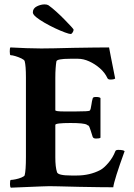

<svg xmlns="http://www.w3.org/2000/svg" viewBox="-20 -869 624 893"><path d="M30.3 3.9Q26.4 0 26.4 -12.7Q26.4 -32.2 30.3 -32.2Q38.1 -32.2 52.7 -35.2Q67.4 -38.1 80.1 -43.5Q92.8 -48.8 94.7 -53.7Q100.6 -76.2 100.6 -139.6V-508.8Q100.6 -563.5 94.7 -585Q92.8 -590.8 79.6 -597.2Q66.4 -603.5 51.8 -607.9Q37.1 -612.3 29.3 -612.3Q25.4 -612.3 25.4 -629.9Q25.4 -645.5 28.3 -648.4Q67.4 -646.5 103 -645Q138.7 -643.6 171.9 -643.6Q214.8 -643.6 323.2 -646.5Q377.9 -647.5 418.9 -647.9Q460 -648.4 487.3 -648.4Q488.3 -643.6 495.1 -607.4Q502 -571.3 515.6 -503.9Q510.7 -499 493.2 -499Q482.4 -499 479.5 -505.9Q467.8 -531.2 444.8 -551.3Q421.9 -571.3 395 -583.5Q368.2 -595.7 342.8 -595.7H305.7Q243.2 -595.7 242.2 -583Q240.2 -571.3 238.8 -552.2Q237.3 -533.2 237.3 -506.8V-356.4Q237.3 -350.6 279.3 -350.6H331.1Q392.6 -350.6 397.5 -354.5Q402.3 -359.4 405.3 -382.8Q407.2 -398.4 411.1 -411.1Q412.1 -418 425.8 -418Q442.4 -418 447.3 -413.1V-228.5Q443.4 -224.6 426.8 -224.6Q414.1 -224.6 411.1 -232.4Q399.4 -270.5 395.5 -279.3Q391.6 -286.1 390.1 -285.6Q388.7 -285.2 383.8 -289.1Q370.1 -296.9 307.6 -296.9Q237.3 -296.9 237.3 -288.1V-137.7Q237.3 -91.8 245.1 -68.4Q249 -52.7 311.5 -52.7H336.9Q397.5 -52.7 446.3 -78.1Q462.9 -86.9 483.9 -111.3Q504.9 -135.7 516.6 -166Q518.6 -171.9 530.3 -171.9Q553.7 -171.9 559.6 -166Q510.7 -31.2 506.8 2Q482.4 2 442.9 1.5Q403.3 1 348.6 0Q294.9 -1 251 -2.4Q207 -3.9 172.9 -2ZM308.6 -710.9Q301.8 -710.9 281.7 -718.3Q261.7 -725.6 236.8 -737.3Q211.9 -749 188 -762.7Q164.1 -776.4 148.4 -789.1Q132.8 -801.8 132.8 -811.5Q132.8 -830.1 151.4 -839.4Q169.9 -848.6 187.5 -848.6Q198.2 -848.6 205.1 -844.7Q221.7 -833 241.7 -814.9Q261.7 -796.9 279.8 -778.3Q297.9 -759.8 310.1 -746.6Q322.3 -733.4 322.3 -730.5Q322.3 -725.6 317.9 -718.3Q313.5 -710.9 308.6 -710.9Z"/></svg>

Font: Crimson Text
Style: Bold
Weight: 700
Designer: Sebastian Kosch
Foundry: Sebastian Kosch
Version: Version 1.100